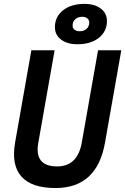

<svg xmlns="http://www.w3.org/2000/svg" viewBox="-20 -950 639 980"><path d="M263.2 9.8Q141.1 9.8 89.1 -49.1Q37.1 -107.9 57.1 -222.7L140.1 -693.4H258.8L175.8 -222.7Q153.3 -100.6 271.5 -100.6Q376 -100.6 397.5 -222.7L480.5 -693.4H599.1L516.1 -222.7Q475.6 9.8 263.2 9.8ZM375 -724.1Q323.2 -724.1 291.7 -748Q260.3 -772 260.3 -811Q260.3 -864.7 301.8 -897.5Q343.3 -930.2 411.1 -930.2Q462.9 -930.2 494.4 -906.2Q525.9 -882.3 525.9 -843.3Q525.9 -789.6 484.4 -756.8Q442.9 -724.1 375 -724.1ZM386.7 -790.5Q408.7 -790.5 422.1 -803Q435.5 -815.4 435.5 -835.4Q435.5 -848.1 425.8 -856.2Q416 -864.3 399.9 -864.3Q377.4 -864.3 364 -851.8Q350.6 -839.4 350.6 -818.8Q350.6 -806.2 360.6 -798.3Q370.6 -790.5 386.7 -790.5Z"/></svg>

Font: Cascadia Code NF SemiBold
Style: Italic
Weight: 600
Italic angle: -10°
Monospace: yes
Designer: Aaron Bell
Foundry: Saja Typeworks
Version: Version 2404.023; ttfautohint (v1.8.4)